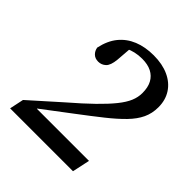

<svg xmlns="http://www.w3.org/2000/svg" viewBox="-181 -782 907 907"><g transform="rotate(45 273.0 -328.5)"><path d="M27 0 42 -71 191 -204Q256 -260 299 -302Q342 -344 368.5 -377Q395 -410 406.5 -437.5Q418 -465 418 -493Q418 -531 404.5 -556Q391 -581 365.5 -594Q340 -607 303 -607Q278 -607 256.5 -602Q235 -597 218 -588.5Q201 -580 189 -568L231 -624L223 -521Q219 -480 203 -465Q187 -450 165 -450Q144 -450 131 -462.5Q118 -475 115 -494Q127 -550 156 -585.5Q185 -621 229 -639Q273 -657 330 -657Q388 -657 430.5 -637.5Q473 -618 496 -582.5Q519 -547 519 -499Q519 -458 503 -424Q487 -390 454.5 -356.5Q422 -323 373.5 -284.5Q325 -246 260 -197L108 -82L118 -108V-88H466L447 0Z"/></g></svg>

Font: Source Serif 4 Medium
Style: Italic
Weight: 500
Italic angle: -12°
Designer: Frank Grießhammer
Foundry: Adobe Systems Incorporated
Version: Version 4.004;hotconv 1.0.116;makeotfexe 2.5.65601